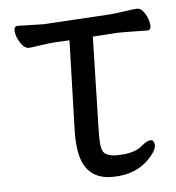

<svg xmlns="http://www.w3.org/2000/svg" viewBox="-43 -527 531 578"><g transform="rotate(-5 223.0 -238.0)"><path d="M417 -419 352 -420Q342 -420 332 -420Q322 -420 314 -419L252 -415L245 -136Q244 -108 246 -88.5Q248 -69 257 -62Q266 -55 284 -53H295Q347 -53 372 -76Q388 -89 398 -89Q408 -89 409.5 -75Q411 -61 393 -40Q350 11 274 11Q186 11 175 -87Q172 -110 173 -142L181 -410L140 -408Q122 -407 95.5 -403Q69 -399 58 -398H57Q44 -398 32.5 -415.5Q21 -433 19 -450Q17 -467 30 -467L107 -465L308 -477Q329 -479 353.5 -482.5Q378 -486 390 -487H392Q405 -487 415.5 -469.5Q426 -452 427.5 -435.5Q429 -419 417 -419Z"/></g></svg>

Font: ToneOZ-Pinyin-WenKai-Regular
Style: Regular
Weight: 400
Designer: Fontworks Inc.
Foundry: ToneOZ
Version: Version 0.240331